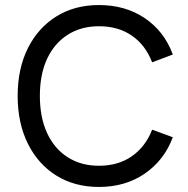

<svg xmlns="http://www.w3.org/2000/svg" viewBox="-20 -729 744 761"><path d="M372 12Q276 12 203.5 -33Q131 -78 90.5 -159.5Q50 -241 50 -349Q50 -457 90.5 -538Q131 -619 203.5 -664Q276 -709 372 -709Q477 -709 554 -657Q631 -605 665 -513L583 -482Q557 -550 503 -587.5Q449 -625 372 -625Q301 -625 248 -591Q195 -557 166.5 -495.5Q138 -434 138 -349Q138 -264 166.5 -202Q195 -140 248 -106Q301 -72 372 -72Q449 -72 503 -110Q557 -148 583 -215L665 -185Q631 -94 554 -41Q477 12 372 12Z"/></svg>

Font: Hanken Grotesk
Style: Regular
Weight: 400
Designer: Alfredo Marco Pradil
Foundry: Hanken Design Co.
Version: Version 3.013